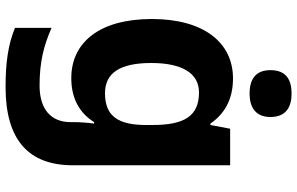

<svg xmlns="http://www.w3.org/2000/svg" viewBox="-204 -596 1041 672"><g transform="rotate(90 316.0 -260.5)"><path d="M308 -761C262 -761 226 -744 226 -687C226 -632 262 -614 308 -614C352 -614 390 -632 390 -687C390 -744 352 -761 308 -761ZM255 -556C129 -556 47 -453 47 -272C47 -90 128 10 254 10C329 10 378 -22 408 -70H413C410 -49 408 -19 408 -3V12C408 81 363 121 280 121C197 121 139 106 78 79V207C136 231 200 240 285 240C471 240 559 159 559 4V-546H431L418 -477H413C380 -525 330 -556 255 -556ZM304 -437C388 -437 418 -384 418 -274V-252C418 -154 387 -108 307 -108C236 -108 201 -160 201 -270C201 -378 237 -437 304 -437Z"/></g></svg>

Font: Noto Sans Canadian Aboriginal
Style: Bold
Weight: 700
Designer: Monotype Design Team, Typotheque's Kevin King
Foundry: Monotype Imaging Inc.
Version: Version 2.004